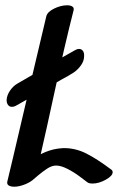

<svg xmlns="http://www.w3.org/2000/svg" viewBox="-20 -722 469 726"><path d="M406 -71Q406 -57 380 -42.5Q354 -28 330 -28Q316 -28 310 -33Q305 -37 281.5 -54.5Q258 -72 234 -84Q210 -96 192 -96Q176 -96 158.5 -84.5Q141 -73 125 -59.5Q109 -46 102 -40Q89 -30 69.5 -23Q50 -16 34 -16Q20 -16 12.5 -21Q5 -26 8 -37L29 -125Q96 -412 155 -660Q159 -677 184.5 -689.5Q210 -702 234 -702Q247 -702 254 -697Q261 -692 258 -682Q226 -557 184 -364Q156 -234 134 -139Q168 -156 199 -160Q215 -162 222 -162Q266 -162 306.5 -141.5Q347 -121 399 -82Q406 -78 406 -71ZM25 -318Q16 -318 10.5 -325Q5 -332 5 -344Q6 -362 18 -379.5Q30 -397 46 -406Q64 -416 86.5 -429.5Q109 -443 136 -458Q221 -509 265 -533Q272 -537 279 -537Q288 -537 293.5 -529.5Q299 -522 298 -509Q298 -492 286.5 -475.5Q275 -459 259 -448Q234 -432 214 -422Q71 -339 40 -322Q33 -318 25 -318Z"/></svg>

Font: Sedgwick Ave
Style: Regular
Weight: 400
Designer: Kevin Burke, Pedro Vergani
Foundry: Google, Inc.
Version: Version 1.000